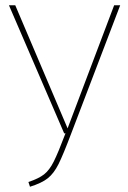

<svg xmlns="http://www.w3.org/2000/svg" viewBox="-20 -701 486 730"><path d="M251 -194Q220 -112 202.5 -77Q185 -42 162 -23.5Q139 -5 94 9L88 -9Q127 -22 147.5 -38Q168 -54 184.5 -87Q201 -120 229 -194H224L14 -681H38L237 -213L414 -681H437Z"/></svg>

Font: Fira Sans Condensed Thin
Style: Regular
Weight: 250
Width: 3
Designer: Carrois Corporate & Edenspiekermann AG
Foundry: Carrois Corporate GbR & Edenspiekermann AG
Version: Version 4.203